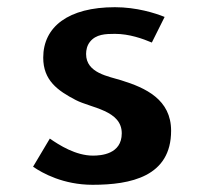

<svg xmlns="http://www.w3.org/2000/svg" viewBox="-20 -523 570 533"><path d="M299 -503C170 -503 100 -448.8 100 -363C100 -300.2 139.6 -271.6 190.5 -245.2C233 -223.2 318 -216.8 318 -153C318 -94.7 260.2 -91 238 -91C190.3 -91 144.7 -120 118.3 -138.3L71.8 -60.2C97.6 -42.3 155.9 -10 237 -10C342.6 -10 455 -32.6 455 -160C455 -246.6 384.6 -279.1 316.5 -300.1C282 -311.1 219 -319.8 219 -373C219 -384.3 221.6 -396.7 229.8 -407C246.6 -428.1 272.9 -429 299 -429C339.1 -429 376.3 -415.5 401.5 -404.9L437 -476C410.7 -486.6 359.4 -503 299 -503Z"/></svg>

Font: Hussar Ekologiczny
Style: Regular
Weight: 400
Foundry: Cannot Into Space Fonts
Version: Version 0.97